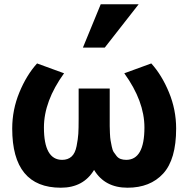

<svg xmlns="http://www.w3.org/2000/svg" viewBox="-20 -850 879 896"><path d="M347 -437H492V-296Q492 -272 492 -261.5Q492 -251 493 -228.5Q494 -206 496 -195Q498 -184 501.5 -166.5Q505 -149 510.5 -140.5Q516 -132 524 -122Q532 -112 543.5 -108Q555 -104 569 -104Q654 -104 654 -255Q654 -378 560 -508L686 -554Q735 -500 768.5 -419Q802 -338 802 -250Q802 -106 741.5 -40Q681 26 575 26Q469 26 419 -57Q369 26 264 26Q37 26 37 -250Q37 -338 70.5 -419Q104 -500 153 -554L279 -508Q185 -378 185 -255Q185 -104 270 -104Q297 -104 314 -119.5Q331 -135 337.5 -168.5Q344 -202 345.5 -226Q347 -250 347 -296ZM469 -628H367L450 -830H627Z"/></svg>

Font: Repo
Style: Bold
Weight: 700
Designer: Stefan Peev
Foundry: Context Ltd
Version: Version 001.000